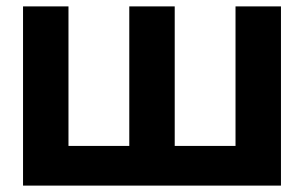

<svg xmlns="http://www.w3.org/2000/svg" viewBox="-20 -580 950 600"><path d="M526 -560V-124H716V-560H858V0H52V-560H194V-124H384V-560Z"/></svg>

Font: Tektur SemiBold
Style: Regular
Weight: 600
Designer: Adam Jagosz
Foundry: Adam Jagosz
Version: Version 1.005;gftools[0.9.30]